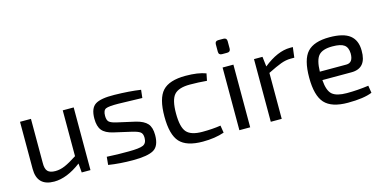

<svg xmlns="http://www.w3.org/2000/svg" viewBox="-69 -1061 2879 1441"><g transform="rotate(-15 1370.0 -340.5)"><path d="M492 -487V0H424L418 -71Q307 13 208 13Q75 13 75 -121V-487H160V-145Q159 -99 177 -80Q195 -61 237 -61Q274 -61 312 -77.5Q350 -94 407 -131V-487Z M810 -499Q927 -497 1015 -484L1008 -422Q855 -427 823 -427Q749 -428 726 -418Q703 -408 703 -365Q703 -330 718.5 -317Q734 -304 774 -295L916 -263Q976 -248 1002.5 -218.5Q1029 -189 1029 -129Q1029 -44 982 -16.5Q935 11 821 11Q719 11 630 -3L636 -65Q721 -60 804 -61Q889 -61 918 -74Q947 -87 947 -129Q947 -162 929.5 -174.5Q912 -187 870 -197L730 -229Q670 -243 645 -274Q620 -305 620 -365Q620 -446 662.5 -473.5Q705 -501 810 -499Z M1364 -499Q1460 -499 1521 -476L1510 -421Q1444 -427 1378 -427Q1290 -427 1256 -388Q1222 -349 1222 -244Q1222 -138 1256 -99Q1290 -60 1378 -60Q1458 -60 1521 -70L1530 -13Q1458 12 1363 12Q1237 12 1184.5 -45.5Q1132 -103 1132 -244Q1132 -385 1184.5 -442Q1237 -499 1364 -499Z M1671 -694H1711Q1737 -694 1737 -668V-611Q1737 -585 1711 -585H1671Q1645 -585 1645 -611V-668Q1645 -694 1671 -694ZM1733 0H1649V-487H1733Z M2198 -499 2188 -419H2160Q2122 -419 2083 -404.5Q2044 -390 1978 -357V0H1893V-487H1959L1968 -410Q2079 -499 2176 -499Z M2501 -60Q2584 -60 2670 -72L2679 -15Q2614 12 2490 12Q2364 12 2310.5 -46.5Q2257 -105 2257 -245Q2257 -386 2309 -442.5Q2361 -499 2481 -499Q2590 -499 2640 -459.5Q2690 -420 2690 -340Q2692 -202 2574 -202H2348Q2354 -118 2388 -89Q2422 -60 2501 -60ZM2485 -427Q2409 -427 2378.5 -393Q2348 -359 2346 -268H2552Q2605 -268 2605 -340Q2604 -387 2577 -407Q2550 -427 2485 -427Z"/></g></svg>

Font: Exo 2
Style: Regular
Weight: 400
Designer: Natanael Gama
Version: Version 1.001;PS 001.001;hotconv 1.0.70;makeotf.lib2.5.58329